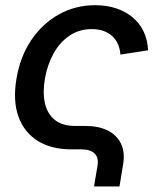

<svg xmlns="http://www.w3.org/2000/svg" viewBox="-20 -564 601 725"><path d="M335 140.1 348.1 62.5Q353.5 31.7 337.4 15.9Q321.3 0 287.1 0H249.5Q173.8 0 122.6 -32Q71.3 -64 49.8 -123.5Q28.3 -183.1 42 -265.6Q55.7 -349.1 97.4 -411.6Q139.2 -474.1 201.7 -509.3Q264.2 -544.4 339.8 -544.4Q383.8 -544.4 419.7 -532.2Q455.6 -520 481.7 -497.8Q507.8 -475.6 522.7 -444.1Q537.6 -412.6 539.1 -374L434.6 -357.9Q433.1 -379.4 425.5 -397Q418 -414.6 404.3 -427.2Q390.6 -439.9 371.3 -447Q352.1 -454.1 326.7 -454.1Q278.8 -454.1 242.2 -429.2Q205.6 -404.3 182.1 -361.8Q158.7 -319.3 149.4 -266.1Q140.6 -213.4 149.9 -173.3Q159.2 -133.3 187.5 -110.8Q215.8 -88.4 264.2 -88.4H303.2Q352.1 -88.4 386.5 -71.3Q420.9 -54.2 436.8 -21.7Q452.6 10.7 444.8 57.1L431.2 140.1Z"/></svg>

Font: Inter 20pt Medium
Style: Italic
Weight: 500
Italic angle: -9.3988°
Version: Version 4.001;git-66647c0bb